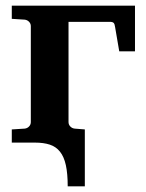

<svg xmlns="http://www.w3.org/2000/svg" viewBox="-20 -508 521 684"><path d="M404.8 -325.2 390.1 -411.1Q388.7 -422.4 385 -426.3Q381.3 -430.2 371.1 -430.2H224.1V-73.2Q224.1 -64 230.5 -57.4Q236.8 -50.8 246.1 -49.8L282.2 -46.9V155.8H221.2Q221.2 110.4 214.6 80.3Q208 50.3 193.8 32.5Q179.7 14.6 157.5 7.3Q135.3 0 104 0H22V-46.9L67.9 -49.8Q77.1 -50.8 83.5 -57.4Q89.8 -64 89.8 -73.2V-415Q89.8 -423.8 83.5 -430.4Q77.1 -437 67.9 -438L22 -440.9V-487.8H460.9V-325.2Z"/></svg>

Font: Charis SIL
Style: Bold
Weight: 700
Foundry: SIL International
Version: Version 4.112